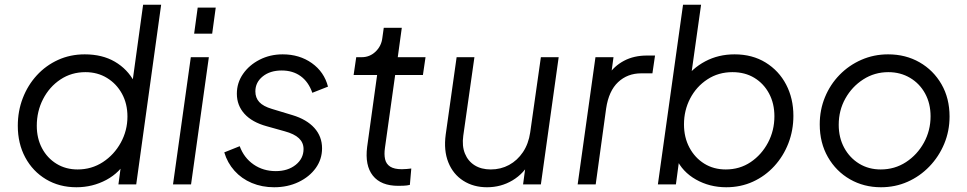

<svg xmlns="http://www.w3.org/2000/svg" viewBox="-20 -777 4076 809"><path d="M302 12Q230 12 174 -21.5Q118 -55 86.5 -113.5Q55 -172 55 -247Q55 -309 76 -363.5Q97 -418 135 -459.5Q173 -501 224.5 -524.5Q276 -548 337 -548Q411 -548 464 -517Q517 -486 546 -432L536 -416L583 -757H659L554 0H479L495 -120L517 -108Q486 -50 428 -19Q370 12 302 12ZM307 -63Q366 -63 413.5 -94Q461 -125 489 -176Q517 -227 517 -286Q517 -340 494 -382Q471 -424 431 -448.5Q391 -473 340 -473Q281 -473 234.5 -442Q188 -411 161.5 -359.5Q135 -308 135 -247Q135 -194 157 -152.5Q179 -111 218 -87Q257 -63 307 -63Z M709 0 784 -536H860L785 0ZM798 -635 813 -745H889L874 -635Z M1135 12Q1084 12 1041 -6Q998 -24 968 -57.5Q938 -91 925 -135L990 -161Q1008 -112 1048.5 -84Q1089 -56 1142 -56Q1193 -56 1226 -82.5Q1259 -109 1259 -149Q1259 -176 1239.5 -194.5Q1220 -213 1179 -224L1104 -245Q1042 -262 1010 -297.5Q978 -333 978 -382Q978 -428 1004 -465.5Q1030 -503 1074 -525.5Q1118 -548 1171 -548Q1242 -548 1294 -511Q1346 -474 1362 -412L1296 -386Q1280 -432 1247 -456Q1214 -480 1167 -480Q1118 -480 1087 -455Q1056 -430 1056 -392Q1056 -365 1072.5 -347Q1089 -329 1126 -318L1212 -292Q1272 -274 1304.5 -238Q1337 -202 1337 -152Q1337 -106 1310.5 -69Q1284 -32 1238 -10Q1192 12 1135 12Z M1658 6Q1585 6 1551 -37Q1517 -80 1527 -158L1569 -461H1470L1481 -536H1504Q1538 -536 1562.5 -559.5Q1587 -583 1591 -617L1597 -660H1673L1656 -536H1773L1762 -461H1645L1602 -154Q1598 -127 1602.5 -106.5Q1607 -86 1624 -75Q1641 -64 1673 -64Q1683 -64 1694 -65Q1705 -66 1713 -67L1707 2Q1695 5 1680.5 5.5Q1666 6 1658 6Z M2032 12Q1975 12 1932 -15.5Q1889 -43 1869 -93Q1849 -143 1858 -210L1904 -536H1979L1932 -205Q1926 -162 1939 -130Q1952 -98 1980 -80.5Q2008 -63 2048 -63Q2090 -63 2125 -82Q2160 -101 2183.5 -136Q2207 -171 2214 -219L2259 -536H2334L2259 0H2184L2198 -104L2215 -98Q2188 -46 2139.5 -17Q2091 12 2032 12Z M2414 0 2489 -536H2565L2553 -448L2543 -461Q2568 -499 2609.5 -521Q2651 -543 2706 -543H2740L2729 -468H2682Q2624 -468 2584.5 -431Q2545 -394 2534 -320L2490 0Z M3040 12Q2970 12 2912.5 -20.5Q2855 -53 2829 -110L2844 -120L2828 0H2752L2858 -757H2934L2886 -416L2861 -438Q2896 -489 2951.5 -518.5Q3007 -548 3075 -548Q3150 -548 3206 -513.5Q3262 -479 3292.5 -420.5Q3323 -362 3323 -289Q3323 -228 3302 -173.5Q3281 -119 3242.5 -77Q3204 -35 3152.5 -11.5Q3101 12 3040 12ZM3038 -63Q3097 -63 3143 -94Q3189 -125 3216 -176Q3243 -227 3243 -287Q3243 -341 3220.5 -383Q3198 -425 3158.5 -449Q3119 -473 3066 -473Q3007 -473 2960.5 -442.5Q2914 -412 2888 -362Q2862 -312 2862 -253Q2862 -198 2885 -155Q2908 -112 2947.5 -87.5Q2987 -63 3038 -63Z M3692 12Q3620 12 3561.5 -21.5Q3503 -55 3468.5 -115Q3434 -175 3434 -253Q3434 -314 3456 -367.5Q3478 -421 3517.5 -461.5Q3557 -502 3609.5 -525Q3662 -548 3722 -548Q3796 -548 3854.5 -514.5Q3913 -481 3947 -422Q3981 -363 3981 -286Q3981 -225 3958.5 -171Q3936 -117 3896 -75.5Q3856 -34 3804 -11Q3752 12 3692 12ZM3691 -63Q3750 -63 3797.5 -94Q3845 -125 3873 -176Q3901 -227 3901 -287Q3901 -341 3878 -383Q3855 -425 3814.5 -449Q3774 -473 3723 -473Q3665 -473 3617.5 -442.5Q3570 -412 3542 -362Q3514 -312 3514 -251Q3514 -197 3537 -154.5Q3560 -112 3600 -87.5Q3640 -63 3691 -63Z"/></svg>

Font: Plus Jakarta Sans
Style: Italic
Weight: 400
Italic angle: -8°
Designer: Gumpita Rahayu
Foundry: Tokotype
Version: Version 2.006